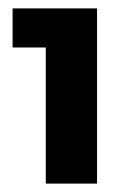

<svg xmlns="http://www.w3.org/2000/svg" viewBox="-20 -720 314 457"><path d="M10 -607V-700H211V-283H89V-607Z"/></svg>

Font: Trueno
Style: Bd
Weight: 700
Designer: Julieta Ulanovsky
Foundry: Julieta Ulanovsky
Version: Version 3.001b